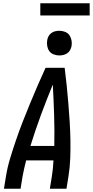

<svg xmlns="http://www.w3.org/2000/svg" viewBox="-20 -1147 565 1167"><path d="M4 0 16 -74Q25 -130 42 -186Q59 -242 78 -297.5Q97 -353 118.5 -408Q140 -463 162.5 -517.5Q185 -572 208.5 -626.5Q232 -681 257 -735H373Q380 -681 385.5 -626.5Q391 -572 395.5 -517.5Q400 -463 403.5 -408Q407 -353 408 -297.5Q409 -242 407 -186Q405 -130 396 -74L384 0H283L295 -74Q299 -98 301.5 -123Q304 -148 305 -172H139Q133 -148 127 -123Q121 -98 117 -74L105 0ZM165 -260H310Q312 -354 309 -447Q306 -540 301 -633Q263 -541 228.5 -447.5Q194 -354 165 -260ZM340 -810Q323 -810 306 -816.5Q289 -823 279.5 -836.5Q270 -850 267 -867.5Q264 -885 267 -903Q269 -916 275.5 -927.5Q282 -939 292.5 -946.5Q303 -954 315.5 -957Q328 -960 341 -960Q358 -960 375 -953.5Q392 -947 401.5 -933.5Q411 -920 414.5 -902.5Q418 -885 415 -867Q412 -854 406 -842.5Q400 -831 389 -823.5Q378 -816 365.5 -813Q353 -810 340 -810ZM525 -1053H225V-1127H525Z"/></svg>

Font: Iosevka Term Curly Semibold
Style: Italic
Weight: 600
Italic angle: -9°
Designer: Belleve Invis
Foundry: Belleve Invis
Version: Version 32.3.0